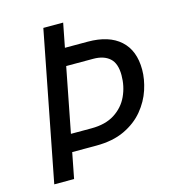

<svg xmlns="http://www.w3.org/2000/svg" viewBox="-108 -809 809 898"><g transform="rotate(-15 297.0 -360.0)"><path d="M224 -604H368Q470 -604 525 -554.5Q580 -505 580 -412Q580 -366 563.5 -315.5Q547 -265 511 -221.5Q475 -178 418 -151Q361 -124 280 -124H128L144 -208H280Q348 -208 392.5 -236.5Q437 -265 458.5 -311.5Q480 -358 480 -412Q480 -469 451.5 -494.5Q423 -520 372 -520H208ZM184 -720H280L140 0H44Z"/></g></svg>

Font: Kufam
Style: Italic
Weight: 400
Italic angle: -11°
Designer: Artur Schmal
Foundry: Original Type
Version: Version 1.301; ttfautohint (v1.8.3)